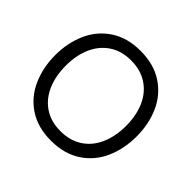

<svg xmlns="http://www.w3.org/2000/svg" viewBox="-186 -973 1184 1184"><g transform="rotate(45 405.5 -381.5)"><path d="M50 -382Q50 -489 89.5 -578Q129 -667 209 -720Q289 -773 404 -773Q520 -773 600.5 -720Q681 -667 720.5 -578.5Q760 -490 760 -382Q760 -274 720.5 -185Q681 -96 600.5 -43Q520 10 404 10Q289 10 209 -43Q129 -96 89.5 -185.5Q50 -275 50 -382ZM668 -382Q668 -472 637.5 -541.5Q607 -611 547.5 -650.5Q488 -690 404 -690Q321 -690 262 -650.5Q203 -611 172.5 -541.5Q142 -472 142 -382Q142 -292 172.5 -222Q203 -152 262 -112.5Q321 -73 404 -73Q488 -73 547.5 -112.5Q607 -152 637.5 -222Q668 -292 668 -382Z"/></g></svg>

Font: Open Sauce One
Style: Regular
Weight: 400
Designer: Alfredo Marco Pradil
Foundry: Creative Sauce Fz LLC
Version: Version 1.477